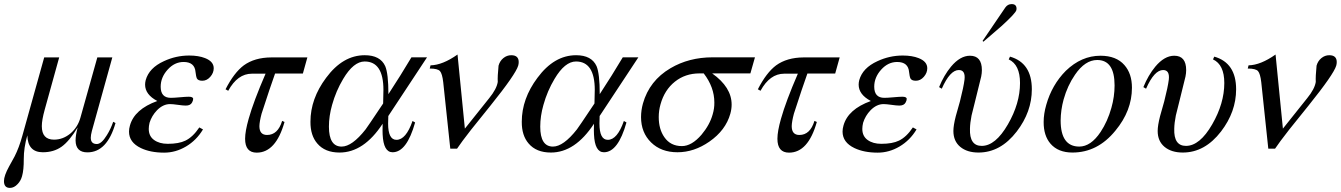

<svg xmlns="http://www.w3.org/2000/svg" viewBox="-83 -731 6593 944"><path d="M346.7 18.1Q289.1 18.1 288.6 -40.5Q288.6 -66.4 298.8 -104.5Q257.8 -36.6 219.5 -9.5Q181.2 17.6 127.4 17.6Q53.7 17.6 51.3 -65.4Q33.7 -3.9 33.9 50.5Q34.2 105 25.4 135.3Q19 158.2 3.9 173.8Q-13.7 192.9 -34.2 192.9Q-63.5 192.9 -63.5 159.2Q-63.5 133.3 -38.6 87.9Q-29.3 71.3 -11.2 38.1Q10.3 -3.9 26.9 -63.5L134.3 -448.7H208L136.7 -191.4Q122.6 -140.6 122.6 -110.8Q122.6 -44.4 182.6 -44.4Q227.5 -44.4 265.1 -76.2Q299.8 -106.9 312.5 -152.8L395.5 -448.7H469.2L368.7 -86.9Q363.3 -66.4 363.3 -53.7Q363.3 -22.9 393.1 -22.9Q416 -22.9 442.4 -66.4Q461.4 -96.7 473.6 -132.3L484.9 -126Q443.8 18.1 346.7 18.1Z M724.1 19.5Q656.7 19.5 609.9 -2.9Q551.3 -30.8 551.3 -84Q551.3 -98.1 555.7 -113.3Q577.6 -193.8 690.4 -234.4Q630.4 -266.1 630.4 -314.9Q630.4 -325.2 633.3 -336.9Q649.9 -397 722.7 -430.2Q782.2 -458 847.2 -458Q893.1 -458 925.3 -445.3Q967.8 -428.7 967.8 -395.5Q967.8 -372.6 950.9 -353.3Q934.1 -334 911.6 -334Q890.1 -334 884.3 -346.7Q881.3 -353 878.4 -376.5Q874.5 -426.3 819.8 -426.3Q774.9 -426.3 741 -388.4Q707 -350.6 707 -304.7Q707 -250 756.8 -250Q772 -250 801.5 -252.7Q831.1 -255.4 845.2 -255.4Q866.7 -255.4 866.7 -244.6Q866.7 -236.8 861.3 -227.1Q853.5 -211.9 830.6 -211.9Q816.9 -211.9 791.5 -215.6Q766.1 -219.2 752.9 -219.2Q718.8 -219.2 689 -189Q663.1 -162.1 652.3 -127.4Q648.4 -110.8 648.4 -97.2Q648.4 -61.5 674.6 -42.7Q700.7 -23.9 741.7 -23.9Q796.4 -23.9 828.6 -39.6Q865.2 -57.1 897 -104.5L915 -94.7Q882.8 -41 831.5 -10.7Q780.3 19.5 724.1 19.5Z M1269.5 -369.6Q1245.6 -303.2 1203.1 -171.9Q1192.9 -133.3 1192.4 -110.8Q1192.4 -67.4 1230 -67.4Q1283.2 -67.4 1304.2 -136.7L1315.9 -131.3Q1273.4 19.5 1179.2 19.5Q1122.1 19.5 1122.1 -48.8Q1122.1 -85.4 1139.6 -147Q1163.6 -232.4 1222.7 -368.7H1155.3Q1085 -368.7 1039.1 -284.7L1025.9 -292Q1067.9 -374 1115.7 -409.7Q1168.9 -448.2 1250.5 -448.7H1428.2L1406.2 -369.6Z M1847.2 17.6Q1802.2 17.6 1798.3 -70.3Q1797.4 -82 1798.3 -122.6Q1705.6 19 1586.4 19Q1514.6 19 1477.1 -25.4Q1442.9 -64.9 1443.4 -132.3Q1443.4 -245.6 1520.5 -348.6Q1602.5 -459.5 1710.4 -459.5Q1786.6 -459.5 1811 -405.8Q1826.7 -368.7 1826.7 -268.1Q1887.7 -361.3 1939.9 -449.2H2016.6L1826.2 -160.6Q1825.2 -132.8 1825.2 -124Q1825.2 -43.5 1866.2 -43.5Q1913.1 -43.5 1945.3 -136.2L1958 -128.9Q1917 17.6 1847.2 17.6ZM1802.2 -288.6Q1802.2 -428.7 1710 -428.7Q1655.3 -428.7 1604.5 -343.3Q1568.8 -283.7 1549.8 -215.3Q1534.2 -160.2 1534.2 -108.4Q1534.2 -10.3 1596.7 -10.3Q1647.9 -10.3 1714.4 -94.7Q1719.2 -100.1 1800.8 -222.2Q1802.2 -291.5 1802.2 -288.6Z M2328.6 -211.9 2232.9 -92.8Q2184.1 -30.3 2164.1 0H2130.9L2096.2 -326.7Q2091.3 -368.7 2080.3 -381.3Q2069.3 -394 2029.8 -394L2033.7 -409.7Q2093.3 -411.1 2166.5 -462.9L2202.6 -98.6L2322.3 -248.5Q2358.9 -293.5 2364.3 -328.1Q2362.8 -355 2368.2 -408.2Q2374.5 -431.2 2391.8 -445.3Q2409.2 -459.5 2430.7 -459.5Q2467.3 -459.5 2467.3 -425.8Q2467.3 -417 2464.8 -408.2Q2452.6 -366.2 2328.6 -211.9Z M2886.2 17.6Q2841.3 17.6 2837.4 -70.3Q2836.4 -82 2837.4 -122.6Q2744.6 19 2625.5 19Q2553.7 19 2516.1 -25.4Q2481.9 -64.9 2482.4 -132.3Q2482.4 -245.6 2559.6 -348.6Q2641.6 -459.5 2749.5 -459.5Q2825.7 -459.5 2850.1 -405.8Q2865.7 -368.7 2865.7 -268.1Q2926.8 -361.3 2979 -449.2H3055.7L2865.2 -160.6Q2864.3 -132.8 2864.3 -124Q2864.3 -43.5 2905.3 -43.5Q2952.1 -43.5 2984.4 -136.2L2997.1 -128.9Q2956.1 17.6 2886.2 17.6ZM2841.3 -288.6Q2841.3 -428.7 2749 -428.7Q2694.3 -428.7 2643.6 -343.3Q2607.9 -283.7 2588.9 -215.3Q2573.2 -160.2 2573.2 -108.4Q2573.2 -10.3 2635.7 -10.3Q2687 -10.3 2753.4 -94.7Q2758.3 -100.1 2839.8 -222.2Q2841.3 -291.5 2841.3 -288.6Z M3418.5 -370.1Q3514.2 -302.2 3514.2 -216.8Q3514.2 -194.8 3507.8 -171.9Q3484.9 -90.3 3404.8 -34.7Q3329.6 17.6 3248 17.6Q3167.5 17.6 3118.2 -30.8Q3068.8 -79.1 3068.8 -155.3Q3068.8 -188.5 3078.1 -222.2Q3109.9 -334.5 3213.4 -395.5Q3304.2 -449.2 3420.9 -449.2H3628.9L3606.4 -370.1ZM3377 -370.1H3356Q3286.1 -370.1 3235.1 -329.3Q3184.1 -288.6 3164.6 -218.3Q3155.8 -187.5 3155.8 -155.3Q3155.8 -95.7 3183.6 -56.2Q3213.9 -12.7 3269.5 -12.7Q3317.9 -12.7 3366.2 -68.8Q3406.7 -117.2 3420.9 -168.5Q3429.7 -197.8 3429.2 -227.1Q3429.2 -302.2 3377 -370.1Z M3886.7 -369.6Q3862.8 -303.2 3820.3 -171.9Q3810.1 -133.3 3809.6 -110.8Q3809.6 -67.4 3847.2 -67.4Q3900.4 -67.4 3921.4 -136.7L3933.1 -131.3Q3890.6 19.5 3796.4 19.5Q3739.3 19.5 3739.3 -48.8Q3739.3 -85.4 3756.8 -147Q3780.8 -232.4 3839.8 -368.7H3772.5Q3702.1 -368.7 3656.2 -284.7L3643.1 -292Q3685.1 -374 3732.9 -409.7Q3786.1 -448.2 3867.7 -448.7H4045.4L4023.4 -369.6Z M4232.4 19.5Q4165 19.5 4118.2 -2.9Q4059.6 -30.8 4059.6 -84Q4059.6 -98.1 4064 -113.3Q4085.9 -193.8 4198.7 -234.4Q4138.7 -266.1 4138.7 -314.9Q4138.7 -325.2 4141.6 -336.9Q4158.2 -397 4231 -430.2Q4290.5 -458 4355.5 -458Q4401.4 -458 4433.6 -445.3Q4476.1 -428.7 4476.1 -395.5Q4476.1 -372.6 4459.2 -353.3Q4442.4 -334 4419.9 -334Q4398.4 -334 4392.6 -346.7Q4389.6 -353 4386.7 -376.5Q4382.8 -426.3 4328.1 -426.3Q4283.2 -426.3 4249.3 -388.4Q4215.3 -350.6 4215.3 -304.7Q4215.3 -250 4265.1 -250Q4280.3 -250 4309.8 -252.7Q4339.4 -255.4 4353.5 -255.4Q4375 -255.4 4375 -244.6Q4375 -236.8 4369.6 -227.1Q4361.8 -211.9 4338.9 -211.9Q4325.2 -211.9 4299.8 -215.6Q4274.4 -219.2 4261.2 -219.2Q4227.1 -219.2 4197.3 -189Q4171.4 -162.1 4160.6 -127.4Q4156.7 -110.8 4156.7 -97.2Q4156.7 -61.5 4182.9 -42.7Q4209 -23.9 4250 -23.9Q4304.7 -23.9 4336.9 -39.6Q4373.5 -57.1 4405.3 -104.5L4423.3 -94.7Q4391.1 -41 4339.8 -10.7Q4288.6 19.5 4232.4 19.5Z M4728 19Q4671.9 19 4638.2 -9Q4604.5 -37.1 4604.5 -86.9Q4604.5 -113.8 4616.2 -159.7Q4626.5 -196.3 4636.7 -232.4Q4654.8 -303.7 4659.2 -339.4Q4664.6 -386.7 4631.3 -386.7Q4587.9 -386.7 4547.4 -294.9L4534.2 -302.7Q4558.1 -361.3 4592.8 -403.3Q4637.7 -457 4686 -457Q4744.6 -457 4744.6 -386.2Q4744.6 -371.1 4741.2 -354.5Q4731 -312 4709.5 -226.1Q4696.8 -176.3 4693.8 -163.1Q4686.5 -126.5 4686 -98.1Q4683.1 -13.7 4743.7 -13.7Q4811.5 -13.7 4872.6 -119.6Q4932.1 -222.7 4932.1 -322.8Q4932.1 -413.1 4876.5 -439L4882.8 -452.6Q4990.2 -421.9 4990.2 -292Q4990.2 -181.2 4916 -84.5Q4836.4 19 4728 19ZM4840.8 -602.5Q4837.9 -600.1 4752 -525.9L4748 -529.8Q4784.7 -585 4859.9 -694.3Q4871.6 -710.9 4891.1 -710.9Q4915 -710.9 4915 -688Q4915 -684.1 4914.1 -681.2Q4910.6 -666 4840.8 -602.5Z M5189.9 19Q5119.6 19 5082 -24.4Q5047.9 -64 5048.3 -131.3Q5048.3 -170.9 5061 -215.3Q5088.9 -314 5157.2 -382.8Q5233.9 -457 5327.6 -457Q5405.3 -457 5445.3 -411.1Q5482.4 -369.1 5482.4 -299.8Q5482.4 -186.5 5400.9 -88.4Q5313.5 19 5189.9 19ZM5311.5 -436Q5252 -436 5202.6 -363.8Q5165.5 -310.1 5146.5 -242.2Q5132.3 -190.4 5131.8 -138.7Q5131.8 -10.7 5223.1 -10.3Q5280.3 -10.3 5328.1 -82Q5362.8 -134.3 5381.3 -200.7Q5397 -255.9 5397 -311Q5397 -436 5311.5 -436Z M5732.4 19Q5676.3 19 5642.6 -9Q5608.9 -37.1 5608.9 -86.9Q5608.9 -113.8 5620.6 -159.7Q5630.9 -196.3 5641.1 -232.4Q5659.2 -303.7 5663.6 -339.4Q5668.9 -386.7 5635.7 -386.7Q5592.3 -386.7 5551.8 -294.9L5538.6 -302.7Q5562.5 -361.3 5597.2 -403.3Q5642.1 -457 5690.4 -457Q5749 -457 5749 -386.2Q5749 -371.1 5745.6 -354.5Q5735.4 -312 5713.9 -226.1Q5701.2 -176.3 5698.2 -163.1Q5690.9 -126.5 5690.4 -98.1Q5687.5 -13.7 5748 -13.7Q5815.9 -13.7 5877 -119.6Q5936.5 -222.7 5936.5 -322.8Q5936.5 -413.1 5880.9 -439L5887.2 -452.6Q5994.6 -421.9 5994.6 -292Q5994.6 -181.2 5920.4 -84.5Q5840.8 19 5732.4 19Z M6350.6 -211.9 6254.9 -92.8Q6206.1 -30.3 6186 0H6152.8L6118.2 -326.7Q6113.3 -368.7 6102.3 -381.3Q6091.3 -394 6051.8 -394L6055.7 -409.7Q6115.2 -411.1 6188.5 -462.9L6224.6 -98.6L6344.2 -248.5Q6380.9 -293.5 6386.2 -328.1Q6384.8 -355 6390.1 -408.2Q6396.5 -431.2 6413.8 -445.3Q6431.2 -459.5 6452.6 -459.5Q6489.3 -459.5 6489.3 -425.8Q6489.3 -417 6486.8 -408.2Q6474.6 -366.2 6350.6 -211.9Z"/></svg>

Font: Accordance
Style: Italic
Weight: 400
Italic angle: -11°
Version: Version 1.2 (build January 31, 2020) Miklal Software Solutio